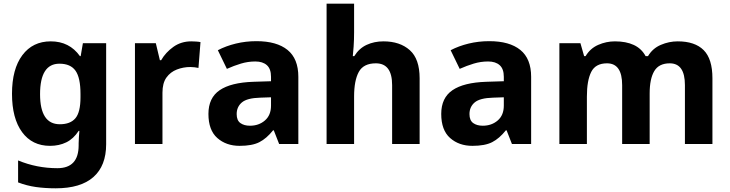

<svg xmlns="http://www.w3.org/2000/svg" viewBox="-20 -780 3954 1040"><path d="M255 -556Q356 -556 413 -476H417L429 -546H555V1Q555 118 486 179Q417 240 282 240Q224 240 174.5 233Q125 226 78 208V89Q179 131 291 131Q406 131 406 7V-4Q406 -21 407.5 -39Q409 -57 410 -71H406Q378 -28 339 -9Q300 10 251 10Q154 10 99.5 -64.5Q45 -139 45 -272Q45 -406 101 -481Q157 -556 255 -556ZM302 -435Q197 -435 197 -270Q197 -107 304 -107Q361 -107 388.5 -139.5Q416 -172 416 -253V-271Q416 -359 389 -397Q362 -435 302 -435Z M1016 -556Q1027 -556 1042 -555Q1057 -554 1066 -552L1055 -412Q1048 -414 1034.5 -415.5Q1021 -417 1011 -417Q973 -417 938 -403.5Q903 -390 881.5 -360Q860 -330 860 -278V0H711V-546H824L846 -454H853Q877 -496 919 -526Q961 -556 1016 -556Z M1369 -557Q1479 -557 1537.5 -509.5Q1596 -462 1596 -364V0H1492L1463 -74H1459Q1424 -30 1385 -10Q1346 10 1278 10Q1205 10 1157 -32.5Q1109 -75 1109 -163Q1109 -250 1170 -291.5Q1231 -333 1353 -337L1448 -340V-364Q1448 -407 1425.5 -427Q1403 -447 1363 -447Q1323 -447 1285 -435.5Q1247 -424 1209 -407L1160 -508Q1204 -531 1257.5 -544Q1311 -557 1369 -557ZM1390 -251Q1318 -249 1290 -225Q1262 -201 1262 -162Q1262 -128 1282 -113.5Q1302 -99 1334 -99Q1382 -99 1415 -127.5Q1448 -156 1448 -208V-253Z M1898 -605Q1898 -565 1895.5 -528Q1893 -491 1891 -476H1899Q1925 -518 1966 -537Q2007 -556 2057 -556Q2146 -556 2199.5 -508.5Q2253 -461 2253 -356V0H2104V-319Q2104 -437 2016 -437Q1949 -437 1923.5 -390.5Q1898 -344 1898 -257V0H1749V-760H1898Z M2630 -557Q2740 -557 2798.5 -509.5Q2857 -462 2857 -364V0H2753L2724 -74H2720Q2685 -30 2646 -10Q2607 10 2539 10Q2466 10 2418 -32.5Q2370 -75 2370 -163Q2370 -250 2431 -291.5Q2492 -333 2614 -337L2709 -340V-364Q2709 -407 2686.5 -427Q2664 -447 2624 -447Q2584 -447 2546 -435.5Q2508 -424 2470 -407L2421 -508Q2465 -531 2518.5 -544Q2572 -557 2630 -557ZM2651 -251Q2579 -249 2551 -225Q2523 -201 2523 -162Q2523 -128 2543 -113.5Q2563 -99 2595 -99Q2643 -99 2676 -127.5Q2709 -156 2709 -208V-253Z M3651 -556Q3744 -556 3791.5 -508.5Q3839 -461 3839 -356V0H3690V-319Q3690 -437 3608 -437Q3549 -437 3524 -395Q3499 -353 3499 -274V0H3350V-319Q3350 -437 3268 -437Q3206 -437 3182.5 -390.5Q3159 -344 3159 -257V0H3010V-546H3124L3144 -476H3152Q3177 -518 3220.5 -537Q3264 -556 3311 -556Q3371 -556 3413 -536.5Q3455 -517 3477 -476H3490Q3515 -518 3559.5 -537Q3604 -556 3651 -556Z"/></svg>

Font: Noto Sans Telugu
Style: Bold
Weight: 700
Designer: Jelle Bosma - Monotype Design Team
Foundry: Monotype Imaging Inc.
Version: Version 2.005; ttfautohint (v1.8.4.7-5d5b)